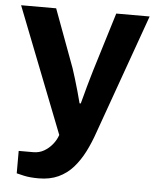

<svg xmlns="http://www.w3.org/2000/svg" viewBox="-52 -570 650 802"><g transform="rotate(5 273.5 -169.0)"><path d="M140 188Q103 188 78.5 182.5Q54 177 47 175V81H108Q133 81 153 69.5Q173 58 188 39.5Q203 21 210 0L4 -526H151L241 -283Q247 -266 254.5 -240.5Q262 -215 270 -187.5Q278 -160 283 -139H288Q292 -153 297 -172Q302 -191 307.5 -211Q313 -231 318.5 -249.5Q324 -268 328 -282L403 -526H543L364 -25Q349 19 329.5 57.5Q310 96 284 125.5Q258 155 222.5 171.5Q187 188 140 188Z"/></g></svg>

Font: Archivo SemiBold
Style: Bold
Weight: 700
Version: Version 2.001